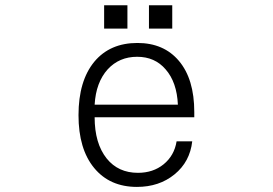

<svg xmlns="http://www.w3.org/2000/svg" viewBox="-20 -695 1040 732"><path d="M340.8 -295.9Q345.7 -380.9 390.6 -430.7Q434.6 -478.5 502.9 -478.5Q570.3 -478.5 611.3 -430.7Q654.3 -381.8 658.2 -295.9ZM340.8 -248H720.7V-267.6Q720.7 -393.6 662.1 -462.9Q604.5 -531.2 503.9 -531.2Q399.4 -531.2 339.8 -460Q279.3 -386.7 279.3 -255.9Q279.3 -127 338.9 -54.7Q398.4 17.6 502 17.6Q586.9 17.6 645.5 -30.3Q704.1 -78.1 712.9 -156.2H653.3Q644.5 -101.6 603.5 -68.4Q563.5 -36.1 505.9 -36.1Q430.7 -36.1 386.7 -90.8Q340.8 -148.4 340.8 -248ZM377 -585.9H465.8V-674.8H377ZM547.9 -585.9H636.7V-674.8H547.9Z"/></svg>

Font: DotumChe
Style: Regular
Weight: 400
Monospace: yes
Version: Version 2.21